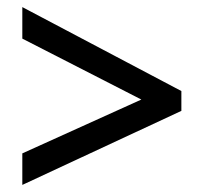

<svg xmlns="http://www.w3.org/2000/svg" viewBox="-20 -633 576 542"><path d="M43 -200V-111L492 -320V-376L43 -613V-524L379 -352Z"/></svg>

Font: Noto Sans Thai Medium
Style: Regular
Weight: 500
Designer: Monotype Design Team
Foundry: Monotype Imaging Inc.
Version: Version 1.901